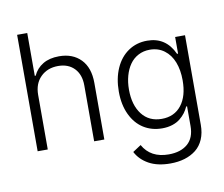

<svg xmlns="http://www.w3.org/2000/svg" viewBox="-96 -846 1376 1181"><g transform="rotate(-10 592.0 -255.5)"><path d="M146.7 -340.9V0H83.5V-727.3H146.7V-459.9H152.3Q172.2 -503.6 213.1 -528.1Q253.9 -552.6 313.9 -552.6Q399.1 -552.6 449.6 -500.7Q500 -448.9 500 -353.3V0H436.4V-349.4Q436.4 -416.5 399 -455.6Q361.5 -494.7 297.9 -494.7Q231.2 -494.7 188.9 -452.9Q146.7 -411.2 146.7 -340.9Z M875 215.9Q795.1 215.9 741.3 186.1Q687.5 156.2 661.9 106.5L713.8 72.4Q762.1 159.1 875 159.1Q949.9 159.1 993.3 121.6Q1036.6 84.2 1036.6 10.3V-112.6H1030.9Q1022 -92 1008.9 -74.4Q995.7 -56.8 976 -40.7Q956.3 -24.5 927.4 -15.1Q898.4 -5.7 863.3 -5.7Q797.9 -5.7 747.3 -37.6Q696.7 -69.6 667.8 -130.9Q638.8 -192.1 638.8 -274.1Q638.8 -356.2 666.9 -419.6Q695 -483 746.3 -517.9Q797.6 -552.9 864.3 -552.9Q981.2 -552.9 1032 -441.4H1038.4V-545.5H1100.1V14.2Q1100.1 65 1083.3 104Q1066.4 143.1 1035.9 167.3Q1005.3 191.4 964.8 203.7Q924.4 215.9 875 215.9ZM870.7 -63.6Q949.2 -63.6 993.4 -119.9Q1037.6 -176.1 1037.6 -275.2Q1037.6 -339.5 1018.5 -388.8Q999.3 -438.2 961.1 -466.8Q922.9 -495.4 870.7 -495.4Q830.6 -495.4 798.5 -478.3Q766.3 -461.3 745.4 -431.3Q724.4 -401.3 713.4 -361.5Q702.4 -321.7 702.4 -275.2Q702.4 -179.3 746.8 -121.4Q791.2 -63.6 870.7 -63.6Z"/></g></svg>

Font: Inter Light BETA
Style: Regular
Weight: 300
Designer: Rasmus Andersson
Foundry: rsms
Version: Version 3.011;git-f93a4a705